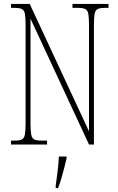

<svg xmlns="http://www.w3.org/2000/svg" viewBox="-20 -734 599 975"><path d="M36 0V-20H54Q79 -20 91 -26Q103 -32 106.5 -51Q110 -70 110 -108V-606Q110 -645 106.5 -663.5Q103 -682 91 -688Q79 -694 54 -694H36V-714H131L432 -67V-606Q432 -645 428.5 -663.5Q425 -682 413 -688Q401 -694 376 -694H348V-714H531V-694H513Q488 -694 476 -688Q464 -682 460.5 -663.5Q457 -645 457 -606V0H432L135 -639V-108Q135 -70 138.5 -51Q142 -32 154 -26Q166 -20 191 -20H219V0ZM263 208Q268 171 272.5 136Q277 101 279 61H318V71Q313 92 306 119.5Q299 147 291 174Q283 201 275 221H263Z"/></svg>

Font: Noto Serif Ethiopic ExtraCondensed Thin
Style: Regular
Weight: 100
Width: 2
Designer: Monotype Design Team
Foundry: Monotype Imaging Inc.
Version: Version 2.102; ttfautohint (v1.8.4.7-5d5b)